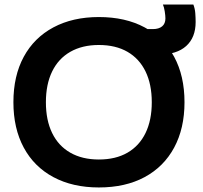

<svg xmlns="http://www.w3.org/2000/svg" viewBox="-20 -815 894 845"><path d="M415 10Q300 10 215 -35.5Q130 -81 84.5 -165.5Q39 -250 39 -365Q39 -481 84.5 -565Q130 -649 215 -694.5Q300 -740 415 -740Q532 -740 616.5 -694.5Q701 -649 746.5 -565Q792 -481 792 -365Q792 -250 746.5 -165.5Q701 -81 616.5 -35.5Q532 10 415 10ZM415 -113Q489 -113 541 -143Q593 -173 620.5 -229.5Q648 -286 648 -365Q648 -444 620.5 -500.5Q593 -557 541 -587Q489 -617 415 -617Q342 -617 289.5 -587Q237 -557 209.5 -500.5Q182 -444 182 -365Q182 -286 209.5 -229.5Q237 -173 289.5 -143Q342 -113 415 -113ZM610 -575 611 -687H653Q679 -687 693.5 -699Q708 -711 708 -734Q708 -746 705 -765Q702 -784 697 -795H831Q838 -777 839.5 -756.5Q841 -736 841 -718Q841 -650 799.5 -612.5Q758 -575 680 -575Z"/></svg>

Font: M PLUS 2
Style: Bold
Weight: 700
Designer: Coji Morishita
Foundry: UNDERFOREST DESIGN
Version: Version 1.001